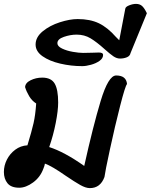

<svg xmlns="http://www.w3.org/2000/svg" viewBox="-43 -948 775 987"><path d="M210 -192Q288 -167 390 -95Q435 -298 474.5 -429Q514 -560 554 -560Q606 -560 610 -516Q601 -507 574.5 -403.5Q548 -300 522.5 -182Q497 -64 494 -38Q473 19 419 19Q398 19 369.5 3Q341 -13 294 -45Q224 -94 188 -107Q186 -95 180 -81Q164 -37 127 -10Q90 17 56 17Q14 17 -4.5 -6Q-23 -29 -23 -64Q-23 -97 -7.5 -127.5Q8 -158 35.5 -178.5Q63 -199 98 -201Q120 -273 129.5 -315Q139 -357 143 -416Q121 -430 107 -453.5Q93 -477 86 -500Q87 -522 114.5 -535.5Q142 -549 174 -549Q220 -549 238 -518.5Q256 -488 256 -421Q256 -380 243.5 -316Q231 -252 210 -192Z M628 -675Q625 -660 609 -653.5Q593 -647 574 -647Q557 -647 540 -658.5Q523 -670 494 -696Q454 -732 422.5 -751Q391 -770 351 -770Q319 -770 285.5 -758.5Q252 -747 252 -726Q252 -710 276 -698.5Q300 -687 331.5 -681.5Q363 -676 384 -676L432 -677Q445 -678 465 -678Q487 -678 487 -666Q487 -648 468.5 -635Q450 -622 424.5 -615Q399 -608 380 -608Q322 -608 266.5 -621Q211 -634 175.5 -659Q140 -684 140 -719Q140 -757 176.5 -787Q213 -817 264.5 -833.5Q316 -850 356 -850Q420 -850 465 -828.5Q510 -807 553 -758Q561 -749 570 -741L601 -903Q602 -913 621 -920.5Q640 -928 656 -928Q675 -928 687 -917.5Q699 -907 712 -880Z"/></svg>

Font: Sriracha
Style: Regular
Weight: 400
Designer: Suppakit Chalermlarp
Version: Version 1.002g